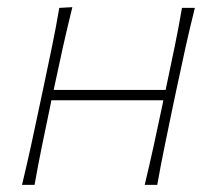

<svg xmlns="http://www.w3.org/2000/svg" viewBox="-20 -516 604 536"><path d="M41.5 0Q55 -56.5 66.5 -108.8Q78 -161 90.5 -221L101 -270.5Q114 -332 125 -385Q136 -438 145.5 -494L182 -496Q168 -439.5 156 -385.8Q144 -332 131 -270.5L130 -265H442.5L443.5 -270.5Q456.5 -332 467.5 -385Q478.5 -438 488 -494H524Q510 -438 498.2 -385Q486.5 -332 473.5 -270.5L463 -221Q450.5 -161 439.8 -108.8Q429 -56.5 419 0H384Q397.5 -56.5 409 -108.8Q420.5 -161 433 -221L436 -236H123.5L120.5 -221Q108 -161 97.2 -108.8Q86.5 -56.5 76.5 0Z"/></svg>

Font: Commissioner Flair Thin
Style: Italic
Weight: 100
Italic angle: -12°
Designer: Kostas Bartsokas
Foundry: Kostas Bartsokas
Version: Version 1.000; ttfautohint (v1.8.3)